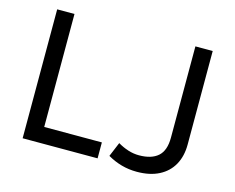

<svg xmlns="http://www.w3.org/2000/svg" viewBox="-99 -846 1231 1007"><g transform="rotate(15 516.0 -342.5)"><path d="M94 0V-700H188V-86.5H501V0ZM717 15Q673.5 15 633.5 3.8Q593.5 -7.5 557.5 -28.5L590 -106.5Q618 -90 647 -80.8Q676 -71.5 706 -71.5Q773.5 -71.5 809 -102.8Q844.5 -134 844.5 -204.5V-700H938.5V-192Q938.5 -129 912.8 -82.5Q887 -36 837.5 -10.5Q788 15 717 15Z"/></g></svg>

Font: Geologica Thin Roman Light
Style: Regular
Weight: 300
Version: Version 1.010;gftools[0.9.28]